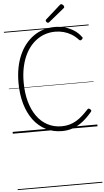

<svg xmlns="http://www.w3.org/2000/svg" viewBox="-108 -1455 1168 2147"><g transform="rotate(-5 475.5 -381.5)"><path d="M552 19Q452 19 371 -22.5Q290 -64 232.5 -140.5Q175 -217 144 -324Q113 -431 113 -563Q113 -652 128 -729.5Q143 -807 172 -872.5Q201 -938 241.5 -988.5Q282 -1039 333 -1075Q384 -1111 444.5 -1129.5Q505 -1148 572 -1148Q626 -1148 680 -1133.5Q734 -1119 781.5 -1089.5Q829 -1060 864 -1013Q873 -1004 871.5 -997.5Q870 -991 861 -982Q851 -974 843.5 -974Q836 -974 827 -984Q792 -1022 751 -1046.5Q710 -1071 664.5 -1083Q619 -1095 572 -1095Q514 -1095 462 -1078.5Q410 -1062 365 -1029.5Q320 -997 284.5 -951.5Q249 -906 223.5 -846.5Q198 -787 184.5 -716Q171 -645 171 -563Q171 -442 198 -345Q225 -248 275 -178.5Q325 -109 395.5 -72Q466 -35 552 -35Q600 -35 641 -46.5Q682 -58 718 -79.5Q754 -101 787 -130.5Q820 -160 852 -195Q860 -205 868 -205.5Q876 -206 886 -197Q896 -188 897 -181.5Q898 -175 890 -166Q839 -105 786 -63.5Q733 -22 675.5 -1.5Q618 19 552 19ZM502 -1201Q494 -1201 485.5 -1210Q477 -1219 477 -1226Q477 -1228 477.5 -1231.5Q478 -1235 482 -1239L648 -1387Q653 -1391 656 -1393.5Q659 -1396 664 -1396Q670 -1396 678 -1390.5Q686 -1385 691 -1377.5Q696 -1370 696 -1363Q696 -1358 695 -1355Q694 -1352 688 -1348L516 -1208Q511 -1205 508 -1203Q505 -1201 502 -1201ZM0 623H951V633H0ZM0 -20H951V0H0ZM0 -505H951V-500H0ZM0 -1143H951V-1133H0Z"/></g></svg>

Font: Playwrite CL Guides
Style: Regular
Weight: 400
Designer: Veronika Burian, José Scaglione
Foundry: TypeTogether
Version: Version 1.003